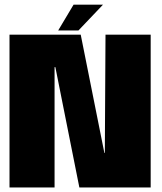

<svg xmlns="http://www.w3.org/2000/svg" viewBox="-20 -828 715 848"><path d="M22 0H221V-531.5H224.5L330.5 0H645.5V-675H446L443 -152.5H441L336.5 -675H22ZM237 -693.5H326.5L435 -807.5H305Z"/></svg>

Font: Anybody Condensed Black
Style: Regular
Weight: 900
Width: 3
Designer: Tyler Finck
Foundry: Etcetera Type Company
Version: Version 1.113;gftools[0.9.25]